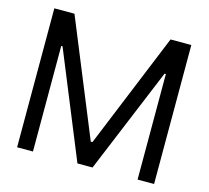

<svg xmlns="http://www.w3.org/2000/svg" viewBox="-104 -850 1055 971"><g transform="rotate(15 423.0 -364.0)"><path d="M64.5 -727.5H169.9L417 -124H425.8L672.9 -727.5H781.7V0H695.3V-552.7H688.5L459.5 0H380.4L154.3 -552.7H147.5V0H64.5Z"/></g></svg>

Font: Inter Tight
Style: Regular
Weight: 400
Designer: Rasmus Andersson
Foundry: rsms
Version: Version 3.002